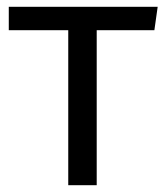

<svg xmlns="http://www.w3.org/2000/svg" viewBox="-20 -546 487 566"><path d="M444.8 -525.9 435.1 -457H265.1V0H181.2V-457H5.9V-525.9Z"/></svg>

Font: Fira Sans Book
Style: Regular
Weight: 350
Designer: Carrois Corporate & Edenspiekermann AG
Foundry: Carrois Corporate GbR & Edenspiekermann AG
Version: Version 4.203;PS 004.203;hotconv 1.0.88;makeotf.lib2.5.64775